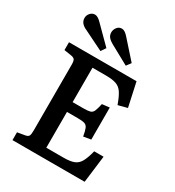

<svg xmlns="http://www.w3.org/2000/svg" viewBox="-218 -1063 1083 1189"><g transform="rotate(30 323.0 -468.5)"><path d="M58 0V-56L111 -65Q130 -68 136 -78Q142 -88 142 -116V-589Q142 -614 135.5 -623.5Q129 -633 109 -636L58 -644V-700H541L578 -530L513 -513Q495 -564 477.5 -590.5Q460 -617 433 -626.5Q406 -636 360 -636H263V-390H340Q372 -390 387.5 -394.5Q403 -399 410.5 -416Q418 -433 426 -470L479 -476V-247L426 -238Q420 -274 412.5 -292Q405 -310 389 -315Q373 -320 340 -320H263V-64H387Q434 -64 460.5 -74.5Q487 -85 502.5 -113Q518 -141 531 -193H598L574 0ZM435 -750 298 -825Q278 -836 266 -850Q254 -864 254 -885Q254 -903 266.5 -920Q279 -937 301 -937Q320 -937 343 -912L459 -782ZM254 -750 112 -820Q91 -829 78.5 -843.5Q66 -858 66 -879Q66 -898 79.5 -913.5Q93 -929 113 -929Q132 -929 156 -905L277 -784Z"/></g></svg>

Font: Literata 12pt Medium
Style: Regular
Weight: 500
Designer: Latin by Veronika Burian and Jose Scaglione. Greek by Irene Vlachou. Cyrillic by Vera Evstafieva.
Foundry: TypeTogether
Version: Version 3.002